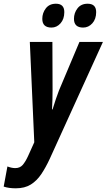

<svg xmlns="http://www.w3.org/2000/svg" viewBox="-96 -770 572 1030"><path d="M-11.2 240.2Q-49.3 240.2 -76.2 231L-56.2 123Q-33.2 131.8 -14.2 131.8Q10.7 131.8 25.4 115.2Q40 98.6 54.2 67.9L87.9 -6.8L64 -544.9H185.1L186 -288.1Q186 -235.4 183.1 -183.1H186Q194.3 -210.9 203.9 -239Q213.4 -267.1 220.2 -284.2L330.1 -544.9H456.1L170.9 82Q149.4 128.4 125.5 164.1Q101.6 199.7 69.1 220Q36.6 240.2 -11.2 240.2ZM350.1 -622.1Q300.8 -622.1 300.8 -668.9Q300.8 -700.7 319.8 -725.3Q338.9 -750 374 -750Q419.9 -750 419.9 -705.1Q419.9 -668 399.4 -645Q378.9 -622.1 350.1 -622.1ZM180.2 -622.1Q130.9 -622.1 130.9 -668.9Q130.9 -700.7 149.9 -725.3Q168.9 -750 204.1 -750Q249 -750 249 -705.1Q249 -668 228.8 -645Q208.5 -622.1 180.2 -622.1Z"/></svg>

Font: Open Sans Condensed
Style: Bold Italic
Weight: 700
Width: 3
Italic angle: -12°
Designer: Monotype Design Team
Foundry: Monotype Imaging Inc.
Version: Version 3.003; ttfautohint (v1.8.4)